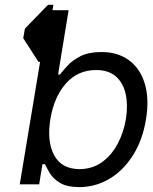

<svg xmlns="http://www.w3.org/2000/svg" viewBox="-20 -770 640 802"><path d="M180.7 -750H203.1L199.2 -727.5H266.6L222.7 -459H230.5Q241.7 -473.1 261.7 -495.4Q281.7 -517.6 315.9 -535.2Q350.1 -552.7 403.3 -552.7Q472.2 -552.7 518.8 -518.3Q565.4 -483.9 584.7 -420.7Q604 -357.4 589.8 -271.5Q575.7 -185.1 535.4 -121.3Q495.1 -57.6 437.3 -23.2Q379.4 11.2 311.5 11.7Q258.8 11.2 230.2 -6.3Q201.7 -23.9 188.2 -46.6Q174.8 -69.3 168 -84H157.2L143.6 0H62.5L147.5 -511.7H140.6L77.1 -610.4L84 -650.4ZM505.9 -272.5Q515.1 -330.1 505.1 -376.5Q495.1 -422.9 464.6 -450.2Q434.1 -477.5 380.9 -477.5Q304.2 -477.1 254.9 -420.7Q205.6 -364.3 190.4 -272.5Q175.3 -179.7 206.1 -121.8Q236.8 -64 312.5 -63.5Q365.2 -64 404.8 -91.8Q444.3 -119.6 470.2 -167Q496.1 -214.4 505.9 -272.5Z"/></svg>

Font: Inter Display
Style: Italic
Weight: 400
Italic angle: -9.39999°
Designer: Rasmus Andersson
Foundry: rsms
Version: Version 4.000;git-a52131595